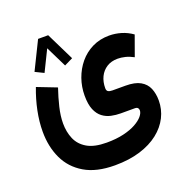

<svg xmlns="http://www.w3.org/2000/svg" viewBox="-137 -658 996 1029"><g transform="rotate(-20 361.0 -143.0)"><path d="M325.6 -372 247.2 -531.6H189.7L111.2 -372L159.8 -348.2L218.4 -467.6L277.1 -348.2ZM346 246.3Q427.6 246.3 490.6 226.8Q553.5 207.3 596.8 173Q640 138.8 662.4 94.2Q684.7 49.7 684.7 -0.6Q684.7 -39.8 671.9 -70.4Q659.1 -100.9 628.4 -118.4Q597.7 -135.8 543.8 -135.8H470.4Q454.7 -135.8 446 -140.7Q437.4 -145.5 437.4 -160.2Q437.4 -196.1 451.2 -224.6Q465 -253 491.1 -269.6Q517.2 -286.1 553.4 -286.1Q573 -286.1 595.7 -280.7Q618.4 -275.2 643 -262L684.4 -376.9Q655.1 -397.9 621.1 -408.1Q587 -418.2 552.7 -418.2Q499.5 -418.2 456.4 -397Q413.4 -375.8 382.9 -339.2Q352.5 -302.6 336.2 -256.4Q319.9 -210.2 319.9 -159.9Q319.9 -110.3 332.8 -79.6Q345.8 -48.9 367.6 -32.6Q389.3 -16.3 415.9 -10.6Q442.6 -4.9 469.8 -4.9H548.9Q561.7 -4.9 566.5 0.7Q571.3 6.2 571.3 14.9Q571.3 29.9 556.7 47.5Q542 65.1 513.6 80.9Q485.2 96.7 443.1 106.7Q401.1 116.7 346 116.7Q275.3 116.7 234.9 92.8Q194.4 68.9 177.4 28.9Q160.4 -11.1 160.4 -59.2Q160.4 -102.3 172.2 -151.3Q183.9 -200.3 201.1 -250.5L90.4 -293.4Q67.5 -233.7 55.1 -172.9Q42.7 -112.2 42.7 -55.2Q42.7 30.1 74.6 98.3Q106.5 166.5 173.7 206.4Q240.9 246.3 346 246.3Z"/></g></svg>

Font: Vazirmatn NL
Style: Regular
Weight: 400
Designer: Saber Rastikerdar
Foundry: Saber Rastikerdar
Version: Version 33.003